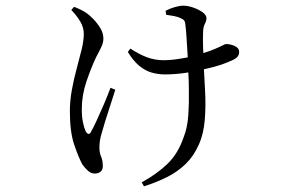

<svg xmlns="http://www.w3.org/2000/svg" viewBox="-20 -578 1040 676"><path d="M430 -395 439 -407Q471 -386 498.5 -376Q526 -366 556 -366Q584 -366 618 -372Q629 -374 641 -376Q641 -385 640 -394Q638 -423 636.5 -449Q635 -475 633 -488Q632 -502 628 -506.5Q624 -511 616 -514Q606 -519 592.5 -521.5Q579 -524 565 -526L563 -540Q578 -548 595.5 -553Q613 -558 625 -558Q641 -558 660 -551.5Q679 -545 693 -535Q707 -525 707 -514Q707 -505 701 -493.5Q695 -482 695 -462Q694 -442 695 -411Q696 -401 696 -391Q718 -398 735 -405Q756 -414 764.5 -418.5Q773 -423 776 -423Q791 -423 806.5 -416Q822 -409 822 -395Q822 -385 816 -378Q810 -371 796 -365Q781 -358 755 -349Q730 -341 698 -334Q700 -300 702 -259Q705 -207 701 -156.5Q697 -106 680 -69Q662 -28 633.5 -0.5Q605 27 568 45.5Q531 64 487 78L479 64Q532 35 569.5 -1Q607 -37 627 -96Q640 -129 643 -172.5Q646 -216 645 -260Q645 -293 643 -323Q637 -322 630 -321Q595 -316 560 -316Q537 -316 514 -322.5Q491 -329 470 -346.5Q449 -364 430 -395ZM231 -543 241 -554Q256 -548 266 -543Q276 -538 286 -531Q296 -524 309.5 -510Q323 -496 333.5 -478.5Q344 -461 344 -442Q344 -428 336.5 -412Q329 -396 319 -378Q301 -340 284.5 -291.5Q268 -243 268 -194Q268 -167 272 -147.5Q276 -128 282 -115Q287 -107 292 -106.5Q297 -106 301 -115Q308 -127 320.5 -154Q333 -181 346.5 -212.5Q360 -244 369 -269L386 -262Q378 -236 368 -206Q358 -176 350 -150Q342 -124 338 -109Q334 -96 332 -84Q330 -72 330 -58Q330 -40 336 -26.5Q342 -13 342 7Q342 20 334 26.5Q326 33 314 33Q301 33 290.5 24Q280 15 270 1Q256 -25 241 -69.5Q226 -114 226 -186Q226 -223 233 -261.5Q240 -300 250 -336.5Q260 -373 267.5 -404Q275 -435 275 -459Q275 -481 263 -501.5Q251 -522 231 -543Z"/></svg>

Font: Early Summer Mincho
Style: Regular
Weight: 400
Designer: GuiWonder
Version: Version 1.002